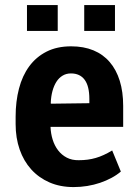

<svg xmlns="http://www.w3.org/2000/svg" viewBox="-20 -738 554 768"><path d="M274.4 10.3Q220.7 10.3 178 -8.3Q135.3 -26.9 105 -60.3Q74.7 -93.8 58.6 -140.1Q42.5 -186.5 42.5 -241.7V-271.5Q42.5 -332 55.9 -383.5Q69.3 -435.1 96.9 -472.7Q124.5 -510.3 166.3 -531.5Q208 -552.7 264.6 -552.7Q314.9 -552.7 353.8 -536.6Q392.6 -520.5 418.9 -489.7Q445.3 -459 459 -414.8Q472.7 -370.6 472.7 -314.5V-230.5H225.1H182.1Q183.1 -203.6 190.7 -179.4Q198.2 -155.3 212.4 -136.7Q226.6 -118.2 247.3 -107.4Q268.1 -96.7 294.9 -97.2Q314 -97.2 330.6 -99.4Q347.2 -101.6 363 -106.2Q378.9 -110.8 395 -118.2Q411.1 -125.5 428.7 -136.2L463.4 -51.8Q446.8 -37.6 425.8 -26.4Q404.8 -15.1 380.4 -6.8Q356 1.5 329.1 5.9Q302.2 10.3 274.4 10.3ZM263.7 -444.3Q245.1 -444.3 230.5 -435.5Q215.8 -426.8 205.8 -411.1Q195.8 -395.5 189.9 -374Q184.1 -352.5 183.1 -327.1V-325.7Q183.1 -323.7 183.6 -323.2L337.4 -325.2V-342.3Q337.4 -393.6 318.6 -418.9Q299.8 -444.3 263.7 -444.3ZM439.9 -614.3H316.9V-717.8H439.9ZM210.9 -614.3H87.9V-717.8H210.9Z"/></svg>

Font: Ufes Sans
Style: Bold
Weight: 700
Designer: Ricardo Esteves & Filipe Motta
Foundry: ProDesignUfes - Ricardo Esteves, Filipe Motta (This is a derivative work, based on Roboto family, by Christian Robertson
Version: Version 2.0